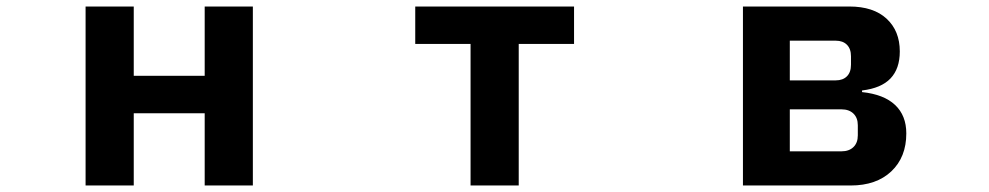

<svg xmlns="http://www.w3.org/2000/svg" viewBox="-20 -570 3040 590"><path d="M391 0H243V-550H391V-337H609V-550H757V0H609V-222H391Z M1574 0H1426V-435H1256V-550H1744V-435H1574Z M2263 0V-550H2590Q2664 -550 2704.5 -512.5Q2745 -475 2745 -412Q2745 -359 2716.5 -329Q2688 -299 2629 -292V-287Q2696 -280 2730.5 -247.5Q2765 -215 2765 -160Q2765 -87 2719 -43.5Q2673 0 2594 0ZM2548 -323Q2570 -323 2582.5 -335.5Q2595 -348 2595 -371V-397Q2595 -420 2582.5 -432.5Q2570 -445 2548 -445H2407V-323ZM2566 -105Q2589 -105 2602.5 -118Q2616 -131 2616 -154V-185Q2616 -208 2602.5 -221Q2589 -234 2566 -234H2407V-105Z"/></svg>

Font: IBM Plex Sans JP
Style: Bold
Weight: 700
Designer: Mike Abbink; Paul van der Laan; Pieter van Rosmalen; Wujin Sim; Yejin Wi; Jinhee Kim; Boomi Park; Yona Kim; Kichan Ma
Foundry: Sandoll Inc.
Version: Version 1.001